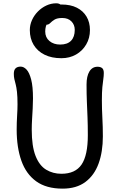

<svg xmlns="http://www.w3.org/2000/svg" viewBox="-20 -1109 708 1142"><path d="M352.2 13Q255.6 13 195.4 -30.4Q135.2 -73.8 107.2 -152.9Q79.2 -232 79.2 -338Q79.2 -379 81.7 -419.8Q84.2 -460.6 84.2 -488.4Q84.2 -534.2 81 -562.3Q77.8 -590.4 73.2 -607.5Q68.6 -624.6 65.4 -638.5Q62.2 -652.4 62.2 -669.8Q62.2 -692.6 72.8 -702.7Q83.4 -712.8 102.6 -712.8Q121.4 -712.8 138 -695.1Q154.6 -677.4 165.4 -635.9Q176.2 -594.4 176.2 -523.2Q176.2 -496.4 174.5 -464.5Q172.8 -432.6 170.8 -399.9Q168.8 -367.2 168.8 -337.6Q168.8 -239 191.6 -181.4Q214.4 -123.8 254.7 -99.6Q295 -75.4 345.2 -75.4Q427.8 -75.4 465.1 -130.2Q502.4 -185 502.4 -305Q502.4 -365.4 500.5 -412.1Q498.6 -458.8 496.7 -504.5Q494.8 -550.2 494.8 -606.8Q494.8 -655.8 511.8 -683.9Q528.8 -712 560.4 -712Q577.6 -712 587.5 -703.9Q597.4 -695.8 597.4 -674.8Q597.4 -657.2 594.5 -638.3Q591.6 -619.4 588.8 -590.6Q586 -561.8 586 -512.8Q586 -460.4 588.9 -407.5Q591.8 -354.6 591.8 -298Q591.8 -206 566.3 -136Q540.8 -66 487.7 -26.5Q434.6 13 352.2 13ZM345.4 -762.8Q286.8 -762.8 244.8 -783.7Q202.8 -804.6 180.1 -842.3Q157.4 -880 157.4 -930.2Q157.4 -960.8 170.1 -989.2Q182.8 -1017.6 205.2 -1040.4Q227.6 -1063.2 255.9 -1076.3Q284.2 -1089.4 314.6 -1089.4Q333.6 -1089.4 342.9 -1078.7Q352.2 -1068 352.2 -1049.8Q352.2 -1037.8 344.2 -1028.7Q336.2 -1019.6 316.2 -1011.8Q278 -996.6 263.5 -975.1Q249 -953.6 249 -921.6Q249 -886.2 274 -865.1Q299 -844 338 -844Q380.6 -844 402.6 -866.7Q424.6 -889.4 424.6 -931.4Q424.6 -961.6 404.8 -981.8Q385 -1002 350.6 -1002Q319.6 -1002 303.9 -992Q288.2 -982 278.7 -972Q269.2 -962 256.4 -962Q236.8 -962 228.5 -968.3Q220.2 -974.6 220.2 -992.8Q220.2 -1030.4 253.1 -1056.3Q286 -1082.2 345.6 -1082.2Q399.6 -1082.2 437.1 -1063.2Q474.6 -1044.2 494.8 -1010.1Q515 -976 515 -930.2Q515 -882.6 492.7 -844.5Q470.4 -806.4 432.2 -784.6Q394 -762.8 345.4 -762.8Z"/></svg>

Font: Shantell Sans Light
Style: Regular
Weight: 300
Designer: Stephen Nixon, Anya Danilova, Shantell Martin
Foundry: Arrow Type
Version: Version 1.011;[c5ecc13dd]